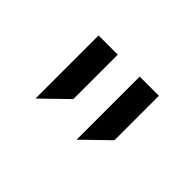

<svg xmlns="http://www.w3.org/2000/svg" viewBox="-52 -692 495 495"><g transform="rotate(45 195.0 -445.0)"><path d="M160 -398 90 -330V-560H160ZM310 -398 240 -330V-560H310Z"/></g></svg>

Font: Iceland
Style: Regular
Weight: 400
Designer: Cyreal (www.cyreal.org)
Foundry: Cyreal (www.cyreal.org)
Version: Version 1.001